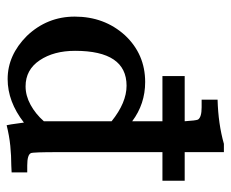

<svg xmlns="http://www.w3.org/2000/svg" viewBox="-78 -612 694 578"><g transform="rotate(90 269.0 -323.0)"><path d="M209 -532H345Q343 -565 340 -572Q333 -583 303 -583H280V-631Q353 -633 413 -650H438V-532H524V-465H438V-151Q438 -75 441 -69Q446 -58 478 -58H499V-11L478 -10Q449 -10 419 -7Q389 -4 357 4Q354 -10 352.5 -23Q351 -36 349 -48Q286 1 218 1Q146 1 88 -57Q30 -118 30 -201Q30 -290 86 -352Q143 -413 227 -413Q293 -413 345 -374V-465H209ZM345 -312Q289 -357 238 -357Q133 -357 133 -202Q133 -138 161.5 -95.5Q190 -53 240 -53Q268 -53 295.5 -68Q323 -83 345 -108Z"/></g></svg>

Font: New Athena Unicode
Style: Bold
Weight: 700
Designer: J. Rusten 1997; rev. by R. Hancock 2001, 2002, rev. by D. Mastronarde 2002-2021
Foundry: Society for Classical Studies (formerly American Philological Association)
Version: Version 5.008